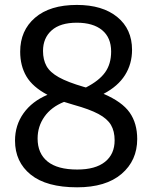

<svg xmlns="http://www.w3.org/2000/svg" viewBox="-20 -770 634 799"><path d="M301 9.5Q173.5 9.5 108 -43.2Q42.5 -96 42.5 -185Q42.5 -249 78 -298.8Q113.5 -348.5 177.5 -375.5Q116 -408 90 -452Q64 -496 64 -555Q64 -643 125.8 -696.2Q187.5 -749.5 300 -749.5Q406.5 -749.5 468 -699.2Q529.5 -649 529.5 -562.5Q529.5 -504 500.2 -457.5Q471 -411 411 -379.5Q488 -346.5 519.5 -301.8Q551 -257 551 -191.5Q551 -102 485.8 -46.2Q420.5 9.5 301 9.5ZM328.5 -408.5Q333.5 -407.5 337.5 -406Q392.5 -434 417.5 -469Q442.5 -504 442.5 -555.5Q442.5 -613.5 405 -644.5Q367.5 -675.5 299.5 -675.5Q230.5 -675.5 194.8 -643.5Q159 -611.5 159 -558Q159 -521.5 173.5 -495.2Q188 -469 224.8 -448.5Q261.5 -428 328.5 -408.5ZM136.5 -193.5Q136.5 -131.5 177.8 -98Q219 -64.5 301.5 -64.5Q377 -64.5 417 -96.5Q457 -128.5 457 -186Q457 -224 441.8 -250Q426.5 -276 389.5 -295.8Q352.5 -315.5 287.5 -333.5Q266 -339.5 246.5 -346Q193 -324.5 164.8 -284.2Q136.5 -244 136.5 -193.5Z"/></svg>

Font: Encode Sans Semi Condensed Medium
Style: Regular
Weight: 500
Width: 4
Designer: Multiple Designers
Foundry: Impallari Type
Version: Version 3.000; ttfautohint (v1.8.3) -l 8 -r 50 -G 200 -x 14 